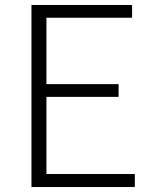

<svg xmlns="http://www.w3.org/2000/svg" viewBox="-20 -749 613 769"><path d="M106 0H520V-52H166V-361H455V-412H166V-678H509V-729H106Z"/></svg>

Font: Noto Sans JP Light
Style: Regular
Weight: 300
Designer: Ryoko NISHIZUKA (kana & ideographs); Paul D. Hunt (Latin, Greek & Cyrillic); Wenlong ZHANG (bopomofo); Sandoll Communica
Foundry: Adobe Systems Incorporated
Version: Version 1.004;PS 1.004;hotconv 1.0.82;makeotf.lib2.5.63406